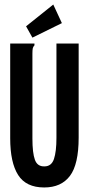

<svg xmlns="http://www.w3.org/2000/svg" viewBox="-20 -815 390 847"><path d="M175 12Q95 12 60 -43Q25 -98 25 -205V-623H132V-615Q126 -609 124.5 -601.5Q123 -594 123 -578V-204Q123 -140 134 -110Q145 -80 176 -81Q207 -81 218 -113.5Q229 -146 229 -207V-623H327V-208Q327 -90 288.5 -39Q250 12 175 12ZM123 -649 95 -699 215 -795 253 -713Z"/></svg>

Font: Inconsolata ExtraCondensed ExtraBold
Style: Regular
Weight: 800
Width: 2
Monospace: yes
Designer: Raph Levien, Cyreal, Brenton Simpson
Foundry: Raph Levien, Cyreal, Google
Version: Version 3.001; ttfautohint (v1.8.2.53-6de2)